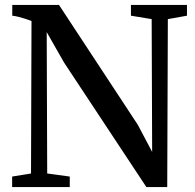

<svg xmlns="http://www.w3.org/2000/svg" viewBox="-20 -763 796 783"><path d="M29.5 0V-43L106.5 -55.5L108.5 -677.5Q98 -681.5 84.8 -685.8Q71.5 -690 57.5 -693.8Q43.5 -697.5 30 -699V-743H220.5L542 -254L600.5 -143.5L598.5 -685L514 -699V-743H742.5V-699L664.5 -685L662 0H577L241.5 -507.5L170.5 -632L172.5 -55.5L264.5 -43V0Z"/></svg>

Font: Merriweather 48pt Medium
Style: Regular
Weight: 500
Version: Version 2.100